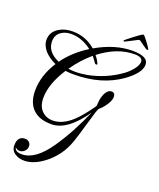

<svg xmlns="http://www.w3.org/2000/svg" viewBox="-202 -963 1162 1407"><g transform="rotate(20 378.5 -259.5)"><path d="M160 324Q119 324 90 305Q55 284 55 243Q55 170 115 170Q134 170 148 184Q159 196 159 214Q159 238 141 253Q125 268 105 268Q85 268 71 253Q76 286 128 286Q233 286 335 138Q430 0 506 -177Q381 5 256 5Q155 5 105 -51Q61 -101 61 -186Q61 -304 135 -420Q83 -443 48 -480Q12 -521 12 -565Q12 -628 70 -662Q113 -688 173 -688Q276 -688 352 -621Q498 -705 634 -705Q757 -705 757 -641Q757 -576 650 -499Q502 -394 285 -394Q268 -394 252 -395Q236 -396 221 -398Q136 -265 136 -158Q136 -93 170 -59Q205 -24 256 -24Q332 -24 408 -94Q455 -138 519 -228L523 -235Q526 -276 527 -278Q529 -294 533 -307.5Q537 -321 543 -334Q563 -372 591 -372Q619 -372 619 -339Q619 -303 579 -254Q574 -247 566 -239Q558 -231 547 -221Q542 -219 532 -189Q513 -128 495.5 -66Q478 -4 458 57Q435 126 397.5 177Q360 228 312 264Q233 324 160 324ZM288 -416Q335 -416 383 -425Q450 -438 513.5 -465Q577 -492 636 -535Q651 -546 664.5 -559Q678 -572 691 -588Q719 -623 719 -649Q719 -686 657 -686Q521 -686 388 -583Q410 -557 423 -527Q426 -521 418 -519H415Q408 -519 405 -524Q394 -541 371 -570Q295 -506 236 -420Q250 -418 262.5 -417Q275 -416 288 -416ZM151 -444Q220 -539 330 -608Q253 -667 170 -667Q126 -667 94 -646Q54 -620 54 -568Q54 -486 151 -444ZM550 -747Q545 -747 545 -754Q545 -755 562 -768.5Q579 -782 601.5 -799.5Q624 -817 643 -830Q662 -843 666 -843H668Q672 -843 683 -830Q694 -817 706.5 -800Q719 -783 728 -769.5Q737 -756 737 -754Q737 -747 729 -747Q727 -747 715.5 -754.5Q704 -762 690.5 -772Q677 -782 667 -789Q659 -796 653 -796Q651 -796 648 -795Q645 -794 641 -792Q627 -785 606.5 -774Q586 -763 569.5 -755Q553 -747 550 -747Z"/></g></svg>

Font: Carattere
Style: Regular
Weight: 400
Designer: Robert E. Leuschke
Foundry: Robert E. Leuschke
Version: Version 1.010; ttfautohint (v1.8.3)